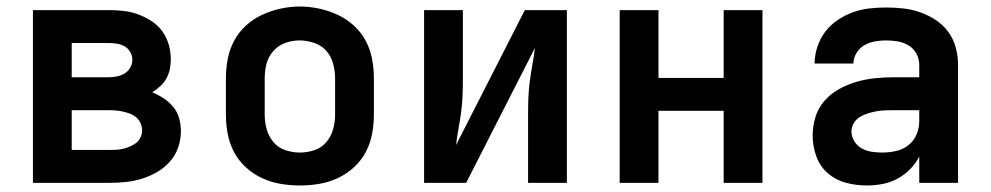

<svg xmlns="http://www.w3.org/2000/svg" viewBox="-20 -561 3040 589"><path d="M81 0V-530H313Q336 -530 359 -527.5Q382 -525 403.5 -517Q425 -509 444.5 -496.5Q464 -484 477.5 -465.5Q491 -447 497.5 -424.5Q504 -402 504 -379Q504 -364 501 -349Q498 -334 490.5 -320.5Q483 -307 471.5 -296.5Q460 -286 447 -278Q466 -270 482.5 -259Q499 -248 511.5 -233Q524 -218 529.5 -198.5Q535 -179 535 -159Q535 -133 526.5 -108.5Q518 -84 501 -65Q484 -46 461.5 -33Q439 -20 414.5 -12.5Q390 -5 364.5 -2.5Q339 0 313 0ZM200 -324H313Q326 -324 338.5 -326.5Q351 -329 362 -335.5Q373 -342 379.5 -353.5Q386 -365 386 -377Q386 -377 386 -377.5Q386 -378 386 -378Q386 -390 379.5 -401.5Q373 -413 362 -419Q351 -425 338.5 -427Q326 -429 313 -429H200ZM200 -101H313Q325 -101 336 -101.5Q347 -102 357.5 -104.5Q368 -107 378.5 -111.5Q389 -116 397.5 -122.5Q406 -129 411 -139.5Q416 -150 416 -161Q416 -172 411.5 -182.5Q407 -193 398.5 -200.5Q390 -208 379.5 -212Q369 -216 358 -218.5Q347 -221 336 -222Q325 -223 313 -223H200Z M900 8Q870 8 840.5 3Q811 -2 784 -14.5Q757 -27 734.5 -47.5Q712 -68 698 -94.5Q684 -121 678.5 -150.5Q673 -180 673 -210V-320Q673 -350 678.5 -379.5Q684 -409 698 -435.5Q712 -462 734.5 -482.5Q757 -503 784 -515.5Q811 -528 840.5 -534.5Q870 -541 900 -541Q930 -541 959.5 -534.5Q989 -528 1016 -515.5Q1043 -503 1065.5 -482.5Q1088 -462 1102 -435.5Q1116 -409 1121.5 -379.5Q1127 -350 1127 -320V-210Q1127 -180 1121.5 -150.5Q1116 -121 1102 -94.5Q1088 -68 1065.5 -47.5Q1043 -27 1016 -14.5Q989 -2 959.5 3Q930 8 900 8ZM900 -93Q923 -93 945 -100.5Q967 -108 981.5 -125.5Q996 -143 1002 -165Q1008 -187 1008 -210V-320Q1008 -343 1002 -365.5Q996 -388 981 -405Q966 -422 943.5 -429.5Q921 -437 899 -437Q876 -437 854.5 -429Q833 -421 818 -404Q803 -387 797.5 -365Q792 -343 792 -320V-210Q792 -187 798 -165Q804 -143 818.5 -125.5Q833 -108 855 -100.5Q877 -93 900 -93Z M1281 0V-530H1400V-318Q1400 -293 1399 -267.5Q1398 -242 1394.5 -216.5Q1391 -191 1386.5 -166Q1382 -141 1379 -116L1590 -530H1719V0H1600V-212Q1600 -237 1601 -262.5Q1602 -288 1605.5 -313.5Q1609 -339 1613.5 -364Q1618 -389 1621 -414L1410 0Z M1881 0V-530H2000V-322H2200V-530H2319V0H2200V-221H2000V0Z M2639 8Q2606 8 2574.5 -0.5Q2543 -9 2519 -30Q2495 -51 2484 -82Q2473 -113 2473 -145Q2473 -174 2481.5 -202Q2490 -230 2509.5 -252Q2529 -274 2554.5 -288Q2580 -302 2607.5 -310Q2635 -318 2664 -321Q2693 -324 2722 -324H2800V-362Q2800 -380 2791.5 -396Q2783 -412 2767.5 -421.5Q2752 -431 2734 -434Q2716 -437 2698 -437Q2681 -437 2664 -434Q2647 -431 2632 -422.5Q2617 -414 2607.5 -398.5Q2598 -383 2598 -366H2479Q2479 -366 2479 -366Q2479 -366 2479 -366Q2479 -392 2487.5 -417.5Q2496 -443 2511.5 -463.5Q2527 -484 2549 -499Q2571 -514 2595.5 -523Q2620 -532 2646 -535Q2672 -538 2698 -538Q2725 -538 2751.5 -535Q2778 -532 2803.5 -523Q2829 -514 2851.5 -499Q2874 -484 2889.5 -462.5Q2905 -441 2912 -415Q2919 -389 2919 -362V0H2800V-81Q2789 -59 2771.5 -41.5Q2754 -24 2732.5 -12.5Q2711 -1 2687 3.5Q2663 8 2639 8ZM2686 -93Q2707 -93 2728 -97.5Q2749 -102 2766 -115Q2783 -128 2791.5 -148Q2800 -168 2800 -189V-223H2722Q2708 -223 2694.5 -222.5Q2681 -222 2668 -219.5Q2655 -217 2642 -213Q2629 -209 2617.5 -202Q2606 -195 2599 -183Q2592 -171 2592 -158Q2592 -142 2601 -127.5Q2610 -113 2624 -105.5Q2638 -98 2654 -95.5Q2670 -93 2686 -93Z"/></svg>

Font: Iosevka Curly Extended
Style: Bold
Weight: 700
Width: 7
Monospace: yes
Designer: Belleve Invis
Foundry: Belleve Invis
Version: Version 11.1.0; ttfautohint (v1.8.3)